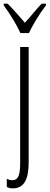

<svg xmlns="http://www.w3.org/2000/svg" viewBox="-39 -786 270 1046"><path d="M211.4 -766.1V-756.8Q184.1 -721.7 156.7 -676.3Q130.4 -632.3 118.7 -606H72.3Q38.1 -678.7 -18.6 -756.8V-766.1H2.4Q22.9 -746.1 47.9 -717.8Q83.5 -677.2 96.7 -662.1L120.6 -689Q174.8 -753.9 188.5 -766.1ZM30.8 240.2Q10.7 240.2 -2 231.9V188Q13.2 195.8 28.8 195.8Q51.8 195.8 61.5 173.8Q70.8 152.3 70.8 105V-529.8H117.2V98.1Q117.2 171.4 96.2 205.6Q74.7 240.2 30.8 240.2Z"/></svg>

Font: Germano
Style: Regular
Weight: 300
Width: 3
Foundry: Ascender Corporation
Version: Version 1.10; ttfautohint (v1.5)